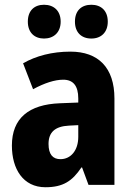

<svg xmlns="http://www.w3.org/2000/svg" viewBox="-20 -777 557 807"><path d="M97 -686C97 -640 125 -615 165 -615C206 -615 235 -641 235 -686C235 -732 206 -757 165 -757C125 -757 97 -733 97 -686ZM295 -686C295 -641 322 -615 364 -615C405 -615 433 -641 433 -686C433 -732 405 -757 364 -757C323 -757 295 -733 295 -686ZM276 -560C199 -560 131 -542 77 -511L119 -402C167 -428 210 -442 246 -442C287 -442 309 -417 309 -363V-346L232 -343C101 -338 30 -280 30 -165C30 -67 77 10 171 10C245 10 284 -16 322 -73H325L352 0H461V-363C461 -493 393 -560 276 -560ZM270 -249 309 -251V-202C309 -144 277 -108 234 -108C202 -108 184 -128 184 -172C184 -220 210 -246 270 -249Z"/></svg>

Font: Noto Sans Khmer UI Condensed ExtraBold
Style: Regular
Weight: 800
Width: 3
Designer: Danh Hong and the Monotype Design Team
Foundry: Monotype Imaging Inc.
Version: Version 2.002